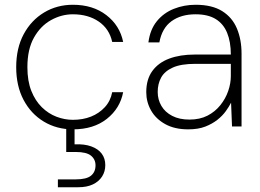

<svg xmlns="http://www.w3.org/2000/svg" viewBox="-20 -531 1093 806"><path d="M286 12Q218 12 164 -20.5Q110 -53 79 -111.5Q48 -170 48 -249Q48 -329 79.5 -387.5Q111 -446 165 -478.5Q219 -511 286 -511Q370 -511 426.5 -467.5Q483 -424 497 -355H451Q439 -410 394.5 -440.5Q350 -471 286 -471Q238 -471 194 -446.5Q150 -422 122.5 -373Q95 -324 95 -249Q95 -191 111.5 -149.5Q128 -108 155.5 -81Q183 -54 217 -41Q251 -28 286 -28Q328 -28 362 -41.5Q396 -55 420 -81Q444 -107 451 -144H497Q484 -76 428.5 -32Q373 12 286 12ZM223 255V222H298Q343 222 362 206.5Q381 191 381 163Q381 138 362 122.5Q343 107 298 107H258V-7H293V75Q334 73 363 83.5Q392 94 407 114Q422 134 422 162Q422 189 408.5 210Q395 231 370 243Q345 255 309 255Z M770 12Q713 12 673.5 -10Q634 -32 614 -67.5Q594 -103 594 -144Q594 -198 619.5 -233Q645 -268 690.5 -285Q736 -302 797 -302H949Q949 -355 933.5 -393Q918 -431 885.5 -451Q853 -471 801 -471Q740 -471 700 -442Q660 -413 649 -353H603Q610 -407 638.5 -442Q667 -477 710 -494Q753 -511 801 -511Q870 -511 912.5 -484.5Q955 -458 974.5 -411.5Q994 -365 994 -306V0H954L950 -100Q942 -84 928 -64.5Q914 -45 892.5 -28Q871 -11 841.5 0.5Q812 12 770 12ZM775 -29Q819 -29 851 -45.5Q883 -62 905 -89.5Q927 -117 938 -149Q949 -181 949 -212V-263H800Q740 -263 705.5 -247.5Q671 -232 656.5 -205.5Q642 -179 642 -145Q642 -113 657.5 -86.5Q673 -60 703 -44.5Q733 -29 775 -29Z"/></svg>

Font: DM Sans 20pt ExtraLight
Style: Regular
Weight: 250
Version: Version 4.004;gftools[0.9.30]